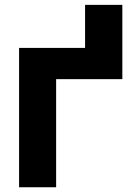

<svg xmlns="http://www.w3.org/2000/svg" viewBox="-20 -790 554 810"><path d="M60.5 0V-587.9H338.9V-769.5H496.1V-456.1H216.8V0Z"/></svg>

Font: Gothic A1 Black
Style: Regular
Weight: 900
Version: Version 2.50